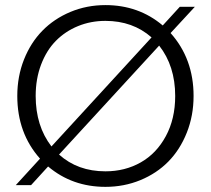

<svg xmlns="http://www.w3.org/2000/svg" viewBox="-20 -727 828 754"><path d="M740.2 -350.1Q740.2 -272.9 713.6 -206.1Q687 -139.2 641.1 -92.5Q595.2 -45.9 531 -19.5Q466.8 6.8 394 6.8Q263.7 6.8 168.9 -73.2L102.1 0H42L137.2 -104Q47.9 -204.1 47.9 -350.1Q47.9 -426.8 74.2 -493.2Q100.6 -559.6 146.5 -606.4Q192.4 -653.3 256.6 -680.2Q320.8 -707 394 -707Q524.4 -707 619.1 -627L686 -700.2H745.1L649.9 -597.2Q740.2 -496.1 740.2 -350.1ZM120.1 -350.1Q120.1 -232.4 182.1 -151.9L575.2 -580.1Q501.5 -645 394 -645Q336.4 -645 286.4 -624.5Q236.3 -604 199.5 -566.7Q162.6 -529.3 141.4 -473.4Q120.1 -417.5 120.1 -350.1ZM211.9 -120.1Q285.2 -54.2 394 -54.2Q471.2 -54.2 533 -89.4Q594.7 -124.5 631.3 -192.4Q668 -260.3 668 -350.1Q668 -467.8 605 -547.9Z"/></svg>

Font: PoppinsZ Light
Style: Regular
Weight: 300
Designer: Ninad Kale (Devanagari), Jonny Pinhorn (Latin)
Foundry: Indian Type Foundry
Version: Version 3.002;FEAKit 1.0